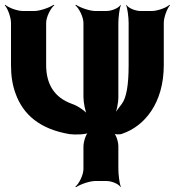

<svg xmlns="http://www.w3.org/2000/svg" viewBox="-21 -757 731 803"><path d="M474 -351V-661C474 -685 479 -722 484 -735L483 -737C478 -725 448 -711 424 -711H378C354 -711 314 -725 297 -737L294 -735C310 -722 328 -685 328 -661V-352C328 -327 336 -288 345 -272L349 -274C339 -290 308 -313 279 -323C207 -349 172 -404 172 -485V-661C172 -685 190 -722 206 -735L203 -737C186 -725 146 -711 122 -711H75C51 -711 14 -725 1 -737L-1 -735C11 -722 25 -685 25 -661V-485C25 -440 31 -401 44 -366C76 -277 146 -217 270 -196C293 -193 341 -194 352 -203L350 -206C338 -197 328 -163 328 -144V-50C328 -26 310 11 294 24L297 26C314 14 354 0 378 0H424C448 0 478 14 483 26L484 24C479 11 474 -26 474 -50V-146C474 -164 464 -197 452 -204L450 -201C461 -193 484 -194 491 -198C582 -229 664 -324 664 -485V-661C664 -685 678 -722 690 -735L688 -737C675 -725 638 -711 614 -711H567C543 -711 513 -725 508 -737L507 -735C512 -722 517 -685 517 -661V-485C517 -402 508 -348 488 -322C479 -311 463 -289 453 -272L457 -270C466 -287 474 -326 474 -351Z"/></svg>

Font: Asimov
Style: EdgeNar
Weight: 500
Designer: Google
Version: Version 2.000980: 2014